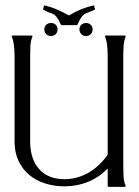

<svg xmlns="http://www.w3.org/2000/svg" viewBox="-20 -726 540 746"><path d="M231 -2Q190.9 -2 155.5 -13.2Q120.1 -24.4 93.8 -46.4Q67.4 -68.4 52 -100.8Q36.6 -133.3 36.6 -175.8V-509.3Q36.6 -526.9 34.4 -547.1Q32.2 -567.4 25.9 -584V-586.9Q26.4 -586.9 27.6 -587.4Q28.8 -587.9 29.3 -587.9H103.5L105 -586.9H106V-584Q99.1 -566.9 98.1 -547.4Q97.2 -527.8 97.2 -509.3V-175.8Q97.2 -143.6 105.5 -116.9Q113.8 -90.3 130.4 -70.8Q147 -51.3 172.1 -40.5Q197.3 -29.8 231 -29.8Q257.3 -29.8 281.2 -36.9Q305.2 -43.9 326.2 -56.4Q347.2 -68.8 365.2 -86.2Q383.3 -103.5 398.4 -124.5V-509.3Q398.4 -526.9 396.5 -547.1Q394.5 -567.4 388.2 -584V-586.9L390.1 -587.9H465.8L467.8 -586.9L468.3 -584Q461.4 -566.4 460.2 -547.1Q459 -527.8 459 -509.3V-78.6Q459 -60.1 460 -40.5Q460.9 -21 468.3 -3.9L467.8 -1L465.8 0H401.4L398.4 -2.9V-71.3Q364.7 -36.6 321.8 -19.3Q278.8 -2 231 -2ZM178.2 -636.7Q189.5 -636.7 196.5 -629.9Q203.6 -623 203.6 -611.8Q203.6 -600.6 196.5 -593.3Q189.5 -585.9 178.2 -585.9Q167 -585.9 159.7 -593.3Q152.3 -600.6 152.3 -611.8Q152.3 -623 159.9 -629.9Q167.5 -636.7 178.2 -636.7ZM314 -636.7Q324.7 -636.7 332.3 -629.9Q339.8 -623 339.8 -611.8Q339.8 -600.6 332.5 -593.3Q325.2 -585.9 314 -585.9Q303.2 -585.9 295.9 -593.5Q288.6 -601.1 288.6 -611.8Q288.6 -622.6 295.9 -629.6Q303.2 -636.7 314 -636.7ZM147.9 -688.5 147.5 -689.9 150.9 -704.1 150.4 -705.6 151.4 -705.1Q178.2 -699.2 201.2 -689.2Q224.1 -679.2 248 -666Q271.5 -680.2 294.7 -689.7Q317.9 -699.2 344.7 -705.1L345.7 -705.6Q345.7 -705.1 345.9 -702.9Q346.2 -700.7 346.9 -698Q347.7 -695.3 348.4 -693.1Q349.1 -690.9 349.1 -689.9L348.6 -688.5Q334 -681.6 324.5 -678.5Q314.9 -675.3 308.1 -670.9Q301.3 -666.5 295.7 -658.4Q290 -650.4 282.7 -633.8Q281.7 -630.9 280.8 -629.6Q279.8 -628.4 275.9 -628.4H220.2Q217.8 -628.4 216.8 -630.1Q215.8 -631.8 214.8 -633.8Q206.1 -651.9 200.2 -659.7Q194.3 -667.5 187.7 -670.9Q181.2 -674.3 171.9 -677Q162.6 -679.7 147.9 -688.5Z"/></svg>

Font: CAT Linz
Style: Regular
Weight: 400
Designer: Peter Wiegel
Foundry: Peter Wiegel
Version: Version 1.08